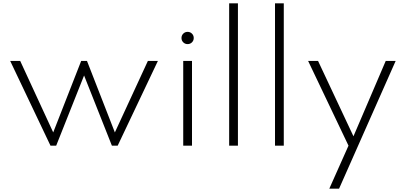

<svg xmlns="http://www.w3.org/2000/svg" viewBox="-20 -880 2453 1160"><path d="M285 0H319.5L488 -424L656 0H691L934 -512H873.5L674 -80L505.5 -512H470.5L301.5 -80L102 -512H41.5Z M1113.5 -613.5Q1129 -613.5 1139.8 -624.2Q1150.5 -635 1150.5 -650.5Q1150.5 -666 1139.8 -676.8Q1129 -687.5 1113.5 -687.5Q1098 -687.5 1087.2 -676.8Q1076.5 -666 1076.5 -650.5Q1076.5 -635 1087.2 -624.2Q1098 -613.5 1113.5 -613.5ZM1087 0H1140V-512H1087Z M1364.5 0H1417.5V-860H1364.5Z M1641.5 0H1694.5V-860H1641.5Z M1969.5 260H2028.5L2370.5 -512H2310.5L2115.5 -56.5L1901.5 -512H1841.5L2085.5 0Z"/></svg>

Font: Spartan Light
Style: Regular
Weight: 300
Designer: Matt Bailey, Mirko Velimirovic
Foundry: Matt Bailey
Version: Version 1.003; ttfautohint (v1.8.3)